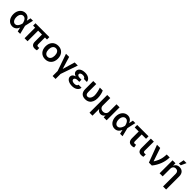

<svg xmlns="http://www.w3.org/2000/svg" viewBox="650 -3145 5713 5713"><g transform="rotate(45 3507.0 -288.0)"><path d="M275.9 11.4Q224.4 11 181.6 -10.1Q138.8 -31.2 108.3 -68.7Q77.8 -106.2 60.7 -158.4Q43.7 -210.6 43.7 -272.7Q43.7 -334.9 61.6 -386.4Q79.5 -437.9 111.2 -474.8Q142.8 -511.7 185.7 -532.1Q228.7 -552.6 279.1 -552.6Q313.9 -552.6 342.9 -542.8Q371.8 -533 395.1 -515.4Q418.3 -497.9 435.9 -473Q453.5 -448.2 465.6 -417.6H467.7L494.7 -545.5H597.3L536.6 -272.7L604.4 0H500.7L470.9 -128.6H468Q456.3 -98.4 438.7 -72.6Q421.2 -46.9 397.4 -28.1Q373.6 -9.2 343.4 1.2Q313.2 11.7 275.9 11.4ZM436.8 -274.1Q433.2 -291.9 427.6 -311.6Q421.9 -331.3 413.7 -350.5Q405.5 -369.7 394.5 -387.3Q383.5 -404.8 369.1 -418.1Q354.8 -431.5 336.5 -439.3Q318.2 -447.1 295.8 -447.1Q267 -447.1 243.6 -434.3Q220.2 -421.5 203.8 -398.4Q187.5 -375.4 178.6 -343.4Q169.7 -311.4 169.7 -273.1Q169.7 -234.7 178.4 -202.2Q187.1 -169.7 203.1 -146.1Q219.1 -122.5 241.3 -109.2Q263.5 -95.9 290.5 -95.9Q312.1 -95.9 330.3 -104Q348.4 -112.2 363.3 -125.9Q378.2 -139.6 390.3 -157.5Q402.3 -175.4 411.4 -195Q420.5 -214.5 426.8 -234.2Q433.2 -253.9 436.8 -271.3L437.1 -272.7Z M1286.2 -445.3H1201.3V-158.7Q1201.3 -141.7 1205.6 -130.7Q1209.9 -119.7 1217.5 -113.5Q1225.1 -107.2 1236 -104.9Q1246.8 -102.6 1259.9 -102.6Q1272.4 -102.6 1283.7 -104Q1295.1 -105.5 1302.6 -106.9V-6.4Q1286.6 -1.4 1265.6 2.5Q1244.7 6.4 1218.4 6.4Q1186.1 6.4 1159.8 -2Q1133.5 -10.3 1114.9 -28.8Q1096.2 -47.2 1086.1 -76.3Q1076 -105.5 1076 -147V-445.3H913.7V0H788V-445.3H702.4V-545.5H1286.2Z M1659.4 10.7Q1599.4 10.7 1551.1 -9.6Q1502.8 -29.8 1468.8 -66.8Q1434.7 -103.7 1416.4 -155.5Q1398.1 -207.4 1398.1 -270.6Q1398.1 -334.2 1416.4 -386Q1434.7 -437.9 1468.8 -475Q1502.8 -512.1 1551.1 -532.3Q1599.4 -552.6 1659.4 -552.6Q1719.5 -552.6 1767.8 -532.3Q1816.1 -512.1 1850.1 -475Q1884.2 -437.9 1902.5 -386Q1920.8 -334.2 1920.8 -270.6Q1920.8 -207.4 1902.5 -155.5Q1884.2 -103.7 1850.1 -66.8Q1816.1 -29.8 1767.8 -9.6Q1719.5 10.7 1659.4 10.7ZM1660.2 -92.3Q1692.8 -92.3 1717.3 -106.2Q1741.8 -120 1758 -144.2Q1774.1 -168.3 1782.3 -201Q1790.5 -233.7 1790.5 -271Q1790.5 -308.2 1782.3 -341.1Q1774.1 -373.9 1758 -398.3Q1741.8 -422.6 1717.3 -436.6Q1692.8 -450.6 1660.2 -450.6Q1627.1 -450.6 1602.3 -436.6Q1577.4 -422.6 1561.1 -398.3Q1544.7 -373.9 1536.6 -341.1Q1528.4 -308.2 1528.4 -271Q1528.4 -233.7 1536.6 -201Q1544.7 -168.3 1561.1 -144.2Q1577.4 -120 1602.3 -106.2Q1627.1 -92.3 1660.2 -92.3Z M2118.6 -545.5 2236.9 -155.5 2351.6 -545.5H2483.3L2296.9 -6.7V204.5H2173.3V-6.7L1986.2 -545.5Z M2784.4 -233.7Q2761.7 -233.7 2741.7 -228.7Q2721.6 -223.7 2706.7 -214.1Q2691.8 -204.5 2683.1 -190.9Q2674.4 -177.2 2674.4 -159.4Q2674.4 -144.5 2682 -131.7Q2689.6 -119 2704.4 -109.6Q2719.1 -100.1 2740.2 -94.8Q2761.4 -89.5 2788 -89.5Q2841.3 -89.5 2868.8 -106.7Q2896.3 -123.9 2902.3 -158H3028.1Q3025.6 -117.5 3006 -86.3Q2986.5 -55 2954.7 -33.7Q2922.9 -12.4 2881 -1.2Q2839.1 9.9 2791.5 9.9Q2740.1 9.9 2695.7 -1.2Q2651.3 -12.4 2618.6 -33Q2585.9 -53.6 2567.3 -82.9Q2548.7 -112.2 2548.7 -148.4Q2548.7 -168.7 2555 -187.9Q2561.4 -207 2575.5 -223.7Q2589.5 -240.4 2611.7 -253.7Q2633.9 -267 2665.8 -274.9Q2636.7 -283 2616.3 -296Q2595.9 -308.9 2582.9 -324.8Q2570 -340.6 2563.9 -358.3Q2557.9 -376.1 2557.9 -394.2Q2557.9 -432.2 2575.1 -461.6Q2592.3 -491.1 2623.2 -511.4Q2654.1 -531.6 2696.9 -542.1Q2739.7 -552.6 2790.8 -552.6Q2838.4 -552.6 2878.9 -541.7Q2919.4 -530.9 2949.6 -510.1Q2979.8 -489.3 2997.9 -459.3Q3016 -429.3 3019.2 -391.3H2892.4Q2889.9 -406.6 2881.4 -418.1Q2872.9 -429.7 2859 -437.7Q2845.2 -445.7 2826.5 -449.8Q2807.9 -453.8 2785.5 -453.8Q2761 -453.8 2742 -448.5Q2723 -443.2 2709.9 -434.1Q2696.7 -425.1 2689.8 -412.8Q2682.9 -400.6 2682.9 -386.4Q2683.2 -358.7 2709.2 -342Q2735.1 -325.3 2784.4 -325.3H2857.6V-233.7Z M3259.6 -545.5V-204.5Q3259.6 -173.7 3266.2 -152.5Q3272.7 -131.4 3283.7 -118.4Q3294.7 -105.5 3309.1 -100Q3323.5 -94.5 3339.1 -94.5Q3367.9 -94.5 3391.3 -109.6Q3414.8 -124.6 3431.3 -149.9Q3447.8 -175.1 3456.7 -208.1Q3465.6 -241.1 3465.6 -277Q3464.8 -308.9 3460.2 -343.4Q3455.6 -377.8 3448.3 -412.6Q3441.1 -447.4 3431.3 -481.4Q3421.5 -515.3 3410.5 -545.5H3532.7Q3544 -523.1 3554.3 -492.5Q3564.6 -462 3572.3 -426.7Q3579.9 -391.3 3584.7 -353.2Q3589.5 -315 3589.5 -277Q3589.5 -237.9 3583.3 -201.3Q3577.1 -164.8 3564.1 -132.8Q3551.1 -100.9 3531.2 -74.6Q3511.4 -48.3 3484 -29.5Q3456.7 -10.7 3421.5 -0.4Q3386.4 9.9 3343 9.9Q3296.2 9.9 3257.6 -2.8Q3219.1 -15.6 3191.6 -42.1Q3164.1 -68.5 3149 -109.2Q3133.9 -149.9 3133.9 -206V-545.5Z M3721.2 -545.5H3849.8V-229.4Q3849.8 -201.7 3859.2 -178.8Q3868.6 -155.9 3886 -139.6Q3903.4 -123.2 3927.6 -114.2Q3951.7 -105.1 3981.2 -105.1Q4010.7 -105.1 4034.8 -114.2Q4058.9 -123.2 4076.2 -139.7Q4093.4 -156.2 4102.8 -179.2Q4112.2 -202.1 4112.2 -229.4V-545.5H4241.1V0H4116.1V-78.8H4111.9Q4103 -59.7 4089.3 -44.9Q4075.6 -30.2 4058.6 -20.1Q4041.5 -9.9 4022 -4.8Q4002.5 0.4 3981.2 0.4Q3959.9 0.4 3940.2 -4.8Q3920.5 -9.9 3903.6 -20.1Q3886.7 -30.2 3873 -44.9Q3859.4 -59.7 3850.1 -78.8H3845.9V199.9H3721.2Z M4582.7 11.4Q4531.2 11 4488.5 -10.1Q4445.7 -31.2 4415.1 -68.7Q4384.6 -106.2 4367.5 -158.4Q4350.5 -210.6 4350.5 -272.7Q4350.5 -334.9 4368.4 -386.4Q4386.4 -437.9 4418 -474.8Q4449.6 -511.7 4492.5 -532.1Q4535.5 -552.6 4585.9 -552.6Q4620.7 -552.6 4649.7 -542.8Q4678.6 -533 4701.9 -515.4Q4725.1 -497.9 4742.7 -473Q4760.3 -448.2 4772.4 -417.6H4774.5L4801.5 -545.5H4904.1L4843.4 -272.7L4911.2 0H4807.5L4777.7 -128.6H4774.9Q4763.1 -98.4 4745.6 -72.6Q4728 -46.9 4704.2 -28.1Q4680.4 -9.2 4650.2 1.2Q4620 11.7 4582.7 11.4ZM4743.6 -274.1Q4740.1 -291.9 4734.4 -311.6Q4728.7 -331.3 4720.5 -350.5Q4712.4 -369.7 4701.3 -387.3Q4690.3 -404.8 4676 -418.1Q4661.6 -431.5 4643.3 -439.3Q4625 -447.1 4602.6 -447.1Q4573.9 -447.1 4550.4 -434.3Q4527 -421.5 4510.7 -398.4Q4494.3 -375.4 4485.4 -343.4Q4476.6 -311.4 4476.6 -273.1Q4476.6 -234.7 4485.3 -202.2Q4494 -169.7 4509.9 -146.1Q4525.9 -122.5 4548.1 -109.2Q4570.3 -95.9 4597.3 -95.9Q4619 -95.9 4637.1 -104Q4655.2 -112.2 4670.1 -125.9Q4685 -139.6 4697.1 -157.5Q4709.2 -175.4 4718.2 -195Q4727.3 -214.5 4733.7 -234.2Q4740.1 -253.9 4743.6 -271.3L4744 -272.7Z M5459.5 -440.7H5277.7V-154.1Q5277.7 -135.7 5281.6 -124.5Q5285.5 -113.3 5292.3 -107.1Q5299 -100.9 5308.1 -98.9Q5317.1 -96.9 5327.1 -96.9Q5342.7 -96.9 5353.3 -100Q5364 -103 5374.6 -106.9L5392 -9.9Q5380.3 -3.9 5369.3 0Q5358.3 3.9 5347.1 6Q5335.9 8.2 5324 9.1Q5312.1 9.9 5298.7 9.9Q5263.5 9.9 5236.2 0Q5208.8 -9.9 5190 -30.4Q5171.2 -50.8 5161.4 -82Q5151.6 -113.3 5151.6 -156.2V-440.7H4982.2V-545.5H5459.5Z M5682.9 -545.5 5681.8 -158.7Q5681.8 -141.7 5686.3 -130.7Q5690.7 -119.7 5698.5 -113.5Q5706.3 -107.2 5717.2 -104.9Q5728 -102.6 5740.8 -102.6Q5753.9 -102.6 5764.9 -104Q5775.9 -105.5 5783 -106.9V-6.4Q5767 -1.1 5746.1 2.7Q5725.1 6.4 5699.6 6.4Q5667.6 6.4 5641.3 -2Q5615.1 -10.3 5596.4 -28.8Q5577.8 -47.2 5567.5 -76.3Q5557.2 -105.5 5557.2 -147V-545.5Z M5815.7 -545.5H5950.6L6091.6 -128.6H6097.3Q6121.8 -168.3 6140.4 -203.8Q6159.1 -239.3 6172.8 -272.7Q6186.4 -306.1 6195.7 -338.2Q6204.9 -370.4 6210.8 -403.4Q6216.6 -436.4 6219.8 -471.6Q6223 -506.7 6224.8 -545.5H6350.5Q6349.4 -474.8 6335.8 -403.8Q6322.1 -332.7 6296.2 -263.7Q6270.2 -194.6 6232.2 -128.2Q6194.2 -61.8 6144.2 0H6019.9Z M6599.1 0H6470.5V-545.5H6593.4V-452.8H6599.8Q6609.4 -475.9 6624.5 -494.1Q6639.6 -512.4 6660.2 -525.6Q6680.8 -538.7 6706.3 -545.6Q6731.9 -552.6 6762.4 -552.6Q6804.7 -552.6 6839.1 -538.9Q6873.6 -525.2 6898.1 -499.1Q6922.6 -473 6935.9 -434.7Q6949.2 -396.3 6949.2 -347.3V204.5H6820.7V-327.4Q6820.7 -354.8 6813.4 -376.2Q6806.1 -397.7 6792.6 -412.8Q6779.1 -427.9 6759.4 -435.9Q6739.7 -443.9 6714.5 -443.9Q6689.3 -443.9 6668.1 -435.5Q6647 -427.2 6631.6 -411.2Q6616.1 -395.2 6607.6 -372.2Q6599.1 -349.1 6599.1 -319.6ZM6702.4 -781.2H6822.8L6747.9 -613.3H6669.4Z"/></g></svg>

Font: Interop SemBd
Style: Regular
Weight: 600
Designer: Rasmus Andersson, Google, Jang Haemin
Foundry: jhaemin
Version: Version 1.008